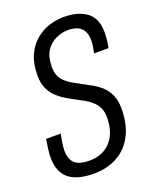

<svg xmlns="http://www.w3.org/2000/svg" viewBox="-134 -775 696 865"><g transform="rotate(-20 214.0 -343.0)"><path d="M167 12Q130 12 100.5 5Q71 -2 50 -17.5Q29 -33 17.5 -59Q6 -85 6 -123Q6 -138 9 -162.5Q12 -187 16 -209H86Q83 -195 79.5 -174Q76 -153 75 -133Q75 -104 84.5 -85.5Q94 -67 114.5 -58.5Q135 -50 167 -50Q198 -50 223.5 -60Q249 -70 268 -90.5Q287 -111 297 -140Q307 -169 307 -208Q307 -233 298.5 -251.5Q290 -270 275 -284Q260 -298 241 -309Q222 -320 202 -330Q179 -342 157 -355.5Q135 -369 117 -386.5Q99 -404 88 -429Q77 -454 77 -490Q77 -546 94.5 -585.5Q112 -625 141.5 -650Q171 -675 206 -686.5Q241 -698 276 -698Q312 -698 339.5 -690.5Q367 -683 387.5 -667.5Q408 -652 418 -627.5Q428 -603 428 -569Q428 -556 426.5 -539.5Q425 -523 420 -497H351Q356 -522 357.5 -534.5Q359 -547 359 -557Q359 -595 339 -615.5Q319 -636 275 -636Q248 -636 219 -623.5Q190 -611 170.5 -582.5Q151 -554 151 -503Q151 -478 159 -460.5Q167 -443 181 -430.5Q195 -418 213 -407.5Q231 -397 250 -387Q273 -375 296.5 -362Q320 -349 339.5 -330.5Q359 -312 370.5 -285.5Q382 -259 382 -221Q382 -165 366.5 -121.5Q351 -78 322.5 -48.5Q294 -19 254.5 -3.5Q215 12 167 12Z"/></g></svg>

Font: Archivo ExtraCondensed Light
Style: Italic
Weight: 300
Width: 2
Italic angle: -10°
Designer: Hector Gatti
Foundry: Omnibus-Type
Version: Version 2.001